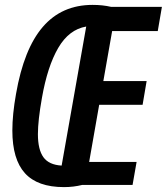

<svg xmlns="http://www.w3.org/2000/svg" viewBox="-20 -752 682 785"><path d="M30.5 -218.5Q30.5 -284 45.5 -368Q77.5 -552 155 -642Q232.5 -732 358.5 -732Q399.5 -732 434 -724H642L625 -625H438.5L402.5 -420.5H579.5L563 -323.5H385.5L344.5 -90H538.5L522 4H316.5Q280.5 13 241.5 13Q133.5 13 82 -43.8Q30.5 -100.5 30.5 -218.5ZM135 -203.5Q135 -140.5 157.5 -109.2Q180 -78 232 -75L332.5 -643.5Q262 -631.5 218 -556Q174 -480.5 151.5 -352Q135 -259.5 135 -203.5Z"/></svg>

Font: JuliaMono SemiBoldItalic
Style: Regular
Weight: 600
Italic angle: -9°
Monospace: yes
Designer: cormullion
Foundry: corm
Version: Version 0.049; ttfautohint (v1.8.4)